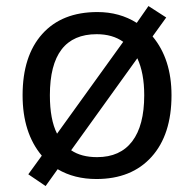

<svg xmlns="http://www.w3.org/2000/svg" viewBox="-20 -586 645 639"><path d="M550.8 -269Q550.8 -137.7 484.4 -64Q418 9.8 300.8 9.8Q227.1 9.8 171.9 -22.9L131.8 33.2L74.2 -5.9L119.1 -67.9Q55.2 -144 55.2 -269Q55.2 -399.9 120.6 -472.9Q186 -545.9 304.2 -545.9Q377.9 -545.9 435.1 -509.8L474.1 -565.9L533.2 -527.8L487.8 -464.8Q550.8 -389.2 550.8 -269ZM146 -269Q146 -188 169.9 -141.1L390.1 -446.8Q354.5 -472.2 301.8 -472.2Q146 -472.2 146 -269ZM460 -269Q460 -343.3 437 -392.1L216.8 -85.9Q250.5 -63 303.2 -63Q379.9 -63 419.9 -115.5Q460 -168 460 -269Z"/></svg>

Font: NotoPenekeko
Style: Regular
Weight: 400
Designer: Monotype Design team
Foundry: Monotype Imaging Inc.
Version: Version 1.04